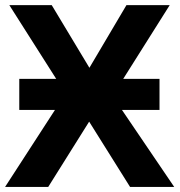

<svg xmlns="http://www.w3.org/2000/svg" viewBox="-20 -734 707 754"><path d="M195.8 -302.2H55.7V-424.3H200.7L16.6 -713.9H183.1L331.1 -467.8L476.6 -713.9H646.5L463.9 -424.3H606.4V-302.2H459L664.1 0H490.7L330.1 -256.3L169.4 0H0Z"/></svg>

Font: Viking Open Sans
Style: Bold
Weight: 700
Foundry: Ascender Corporation
Version: Version 2.001